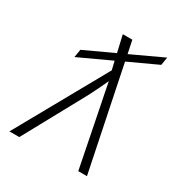

<svg xmlns="http://www.w3.org/2000/svg" viewBox="-172 -868 944 995"><g transform="rotate(30 300.0 -370.0)"><path d="M25 0 326 -539 314 -590 124 -502 132 -550 305 -630 282 -730H339L355 -653L542 -740L534 -692L363 -613L489 0H437L366 -357Q359 -390 352 -426Q345 -462 341 -483Q331 -462 314 -426Q297 -390 279 -357L84 0Z"/></g></svg>

Font: NKDuy Mono Thin
Style: Italic
Weight: 100
Italic angle: -9°
Monospace: yes
Designer: NKDuy
Foundry: NKDuy
Version: Version 2.251; ttfautohint (v1.8.4.7-5d5b)